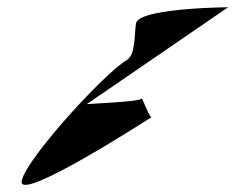

<svg xmlns="http://www.w3.org/2000/svg" viewBox="-20 -551 689 531"><path d="M40 -50C30 12 399 -227 399 -227C392 -227 372 -287 371 -278C370 -270 227 -264 220 -263L611 -531C656 -531 363 -533 356 -486C352 -460 354 -390 330 -388L341 -389C302 -385 50 -113 40 -50ZM328 -388H330Z"/></svg>

Font: Ampere
Style: SCExtIta
Weight: 400
Version: Version 1